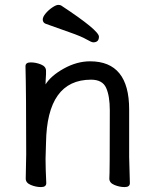

<svg xmlns="http://www.w3.org/2000/svg" viewBox="-20 -739 628 776"><path d="M421.9 -17.1Q423.8 -34.2 423.8 -293Q423.8 -351.1 408.9 -384Q394 -417 348.1 -417Q169.9 -417 166 -162.1L164.1 -97.2Q164.1 -59.1 167 1Q167 17.1 146 17.1Q125 17.1 104.5 8.5Q84 0 84 -17.1L85.9 -115.2Q85.9 -363.8 83 -471.2Q83 -486.8 104 -486.8Q125 -486.8 145.5 -478.5Q166 -470.2 166 -453.1V-439Q164.1 -411.1 164.1 -397.9Q186 -433.1 238.5 -462.2Q291 -491.2 344.2 -491.2Q502 -491.2 502 -296.9V-105L504.9 1Q504.9 17.1 483.9 17.1Q462.9 17.1 442.4 8.5Q421.9 0 421.9 -17.1ZM356.9 -567.9Q350.1 -567.9 329.6 -579.8Q309.1 -591.8 261.5 -608.4Q213.9 -625 164.1 -643.1Q152.8 -647.9 152.8 -660.2Q152.8 -670.9 164.8 -685.1Q176.8 -699.2 191.9 -709.2Q207 -719.2 215.1 -719.2Q223.1 -719.2 227.1 -716.8Q379.9 -616.2 379.9 -590.8Q379.9 -567.9 356.9 -567.9Z"/></svg>

Font: LXGW WenKai Screen
Style: Regular
Weight: 400
Designer: LXGW / Fontworks Inc.
Foundry: LXGW / Fontworks Inc.
Version: Version 1.510;January 18,2025